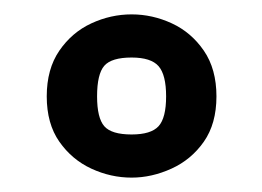

<svg xmlns="http://www.w3.org/2000/svg" viewBox="-20 -599 365 267"><path d="M163 -352Q134 -352 107 -364.5Q80 -377 62.5 -402Q45 -427 45 -465Q45 -503 62.5 -528.5Q80 -554 107 -566.5Q134 -579 163 -579Q192 -579 219 -566.5Q246 -554 263.5 -528.5Q281 -503 281 -465Q281 -427 263.5 -402Q246 -377 218.5 -364.5Q191 -352 163 -352ZM163 -412Q190 -412 200.5 -423.5Q211 -435 211 -465Q211 -495 200.5 -507Q190 -519 163 -519Q135 -519 125 -507.5Q115 -496 115 -465Q115 -435 125 -423.5Q135 -412 163 -412Z"/></svg>

Font: Texturina 12pt ExtraBold
Style: Regular
Weight: 800
Designer: Guillermo Torres Carreño
Foundry: Omnibus-Type
Version: Version 1.002